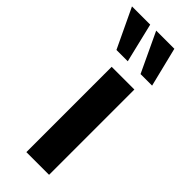

<svg xmlns="http://www.w3.org/2000/svg" viewBox="-316 -826 858 858"><g transform="rotate(45 112.5 -397.0)"><path d="M70.1 -539.1H213.6V0H70.1ZM96.4 -794.2H211.2L257.3 -607.4H184.3ZM-56.6 -794.2H58.6L103.5 -607.4H32Z"/></g></svg>

Font: Min Sans VF VF
Style: Regular
Weight: 400
Designer: Jinseong-Kim, NotoSansCJK, Nunito
Foundry: Jinseong-Kim
Version: Version 1.420;Glyphs 3.1.2 (3151)